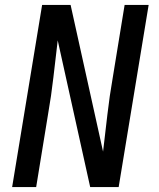

<svg xmlns="http://www.w3.org/2000/svg" viewBox="-20 -755 640 775"><path d="M29 0 150 -735H265L396 -143Q405 -218 413.5 -292.5Q422 -367 435 -441L483 -735H580L459 0H344L213 -592Q204 -517 195.5 -442.5Q187 -368 174 -294L126 0Z"/></svg>

Font: Iosevka Aile Medium
Style: Italic
Weight: 500
Italic angle: -9°
Designer: Belleve Invis
Foundry: Belleve Invis
Version: Version 31.1.0; ttfautohint (v1.8.4)